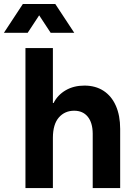

<svg xmlns="http://www.w3.org/2000/svg" viewBox="-69 -950 686 970"><path d="M59.6 -707H198.2V-429.7H201.7Q222.7 -470.7 263.2 -494.1Q303.7 -517.6 357.4 -517.6Q413.6 -517.6 454.1 -491.2Q494.6 -464.8 516.4 -415.5Q538.1 -366.2 538.1 -298.8V0H399.4V-275.4Q398.9 -330.1 374.3 -360.4Q349.6 -390.6 305.7 -390.6Q258.3 -390.6 228.5 -356.7Q198.7 -322.8 198.2 -254.9V0H59.6ZM46.4 -929.7H210.4L306.2 -784.2H187L128.9 -872.6L70.8 -784.2H-49.3Z"/></svg>

Font: Wanted Sans
Style: Bold
Weight: 700
Designer: Original Design by Kil Hyung-jin and Kang Hanbin, Wanted Lab, Inc; Hangeul from Source Han Sans by Jang Soo-young and Ka
Foundry: Wanted Lab, Inc.
Version: Version 1.000